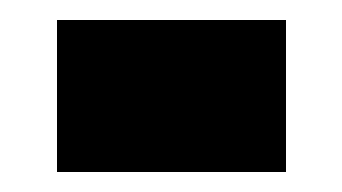

<svg xmlns="http://www.w3.org/2000/svg" viewBox="-20 -371 342 192"><path d="M37 -199V-351H266V-199Z"/></svg>

Font: Archivo SemiCondensed Black
Style: Regular
Weight: 900
Width: 4
Designer: Hector Gatti
Foundry: Omnibus-Type
Version: Version 2.001